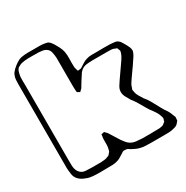

<svg xmlns="http://www.w3.org/2000/svg" viewBox="-178 -885 1043 1079"><g transform="rotate(-30 343.5 -346.0)"><path d="M586 46H498Q479 46 458.5 45Q438 44 419 38Q409 35 399 30Q389 25 379 20Q375 18 370 14Q365 10 360 9Q357 8 353 8Q349 8 346 8Q344 8 341.5 7.5Q339 7 337 8Q334 9 330.5 11Q327 13 325 15Q314 21 304 28Q294 35 282 39Q264 45 245 45.5Q226 46 208 46Q193 46 168.5 46.5Q144 47 119.5 45Q95 43 80 36Q67 32 55 25Q43 18 34 8Q21 -7 18 -27.5Q15 -48 14 -67Q14 -82 14 -106Q14 -130 14 -153.5Q14 -177 14 -192V-611Q14 -625 15 -640.5Q16 -656 22 -669Q25 -677 31 -684Q37 -691 43 -697Q56 -709 72 -720Q88 -731 105 -735Q116 -737 127 -738Q138 -739 148 -739H225Q235 -739 244.5 -738Q254 -737 264 -735L275 -732Q283 -728 289.5 -720.5Q296 -713 301 -705Q310 -690 318.5 -673.5Q327 -657 331 -639Q335 -617 334 -591.5Q333 -566 334 -543Q334 -536 335.5 -531Q337 -526 339 -519Q339 -514 342 -511Q344 -510 345.5 -510.5Q347 -511 348 -511Q352 -512 356.5 -512Q361 -512 365 -514Q378 -522 391.5 -531Q405 -540 420 -544Q436 -549 453 -549Q470 -549 486 -549Q508 -549 530 -549.5Q552 -550 574 -549Q588 -548 603 -546Q618 -544 628 -533Q630 -532 632 -529Q634 -526 635 -524Q639 -518 642.5 -512Q646 -506 650 -499Q652 -494 655.5 -488Q659 -482 661 -477Q665 -465 665 -456Q665 -453 664 -450Q663 -447 662 -444Q658 -433 651.5 -423Q645 -413 638 -403Q624 -381 608.5 -360Q593 -339 579 -318Q572 -308 566 -298Q560 -288 557 -276Q556 -274 555 -271Q554 -268 553 -265Q553 -260 555 -254Q557 -237 566 -221.5Q575 -206 584 -192Q598 -177 612.5 -151Q627 -125 640.5 -99.5Q654 -74 666 -59Q671 -50 675 -41.5Q679 -33 682 -23Q686 -16 687 -10Q687 -7 686.5 -4Q686 -1 686 1Q685 4 685.5 7.5Q686 11 684 13Q683 14 681 16.5Q679 19 677 21Q676 22 674 24.5Q672 27 670 29Q663 35 653 38Q643 41 633 43Q623 45 611 45.5Q599 46 586 46ZM45 -585V-94Q45 -80 45.5 -64Q46 -48 52 -34Q62 -12 84 -4Q91 -2 98.5 -1.5Q106 -1 113 -1Q126 0 138.5 0Q151 0 163 0H198Q209 -1 220.5 -2Q232 -3 242 -8Q244 -9 247.5 -10Q251 -11 252 -12Q254 -14 256 -16.5Q258 -19 259 -20Q261 -22 263 -24.5Q265 -27 266 -28Q268 -31 268.5 -34.5Q269 -38 270 -41Q274 -55 274 -69.5Q274 -84 274 -97Q274 -112 277 -127Q277 -128 277 -131Q277 -134 278 -135Q279 -136 282 -136Q285 -136 286 -136Q288 -137 292 -138Q296 -139 297 -138Q299 -138 301 -134Q304 -131 307.5 -128Q311 -125 314 -120Q324 -104 334 -88Q344 -72 354 -56Q362 -45 370.5 -34Q379 -23 391 -15Q408 -5 427.5 -3Q447 -1 466 0Q489 0 521.5 0Q554 0 576 -1Q582 -2 589.5 -3Q597 -4 602 -7Q604 -8 606.5 -10Q609 -12 610 -13Q616 -17 619 -20Q620 -22 620 -26Q624 -34 624 -40Q624 -43 623 -46.5Q622 -50 621 -53Q617 -67 610 -79Q603 -91 595 -102Q582 -117 569.5 -139Q557 -161 544 -183Q531 -205 518 -220Q508 -236 498.5 -254.5Q489 -273 491 -293Q493 -308 502 -322Q511 -336 519 -348L583 -440Q589 -449 594 -458.5Q599 -468 602 -478Q602 -480 603 -483Q604 -486 604 -488Q604 -491 602.5 -494Q601 -497 600 -499Q599 -501 598.5 -504Q598 -507 597 -508Q596 -510 592 -511Q588 -512 586 -513Q576 -519 563 -519.5Q550 -520 538 -520H440Q421 -520 402 -517.5Q383 -515 368 -503Q356 -493 348 -478Q340 -466 332.5 -454Q325 -442 317 -429Q315 -425 312.5 -421Q310 -417 307 -413L297 -404Q295 -400 293 -400Q292 -400 291 -401Q290 -402 288 -403Q281 -406 277 -409Q276 -411 275.5 -416.5Q275 -422 275 -425Q274 -436 274 -447.5Q274 -459 274 -470Q274 -481 274 -503.5Q274 -526 274 -551.5Q274 -577 274 -599.5Q274 -622 274 -633Q273 -651 269 -670Q265 -689 249 -699Q239 -706 226 -707.5Q213 -709 202 -710Q180 -710 157.5 -710.5Q135 -711 112 -709Q101 -708 91 -705.5Q81 -703 72 -697Q66 -695 63 -692Q56 -685 53 -676.5Q50 -668 48 -659Q44 -642 44.5 -623.5Q45 -605 45 -585Z"/></g></svg>

Font: Rubik Vinyl
Style: Regular
Weight: 400
Designer: Hubert and Fischer, NaN
Foundry: Hubert and Fischer, NaN
Version: Version 2.200